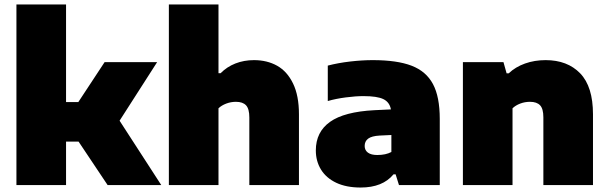

<svg xmlns="http://www.w3.org/2000/svg" viewBox="-20 -828 2723 859"><path d="M461.5 0 331.5 -194.5H275.5V0H53.5V-808H275.5V-371.5H330.5L448 -550H683L515 -288L701.5 0Z M735.5 -808H957.5V-500.5H967Q995 -529 1033.2 -544Q1071.5 -559 1116.5 -559Q1175 -559 1220 -533.8Q1265 -508.5 1291.2 -454.2Q1317.5 -400 1317.5 -316.5V0H1095.5V-302.5Q1095.5 -341 1080.8 -356.8Q1066 -372.5 1035.5 -372.5Q1013 -372.5 992 -364.5Q971 -356.5 957.5 -343.5V0H735.5Z M1947.5 -296V0H1765L1750 -48H1740.5Q1692 11 1593.5 11Q1529.5 11 1484.5 -10.2Q1439.5 -31.5 1416.2 -69.2Q1393 -107 1393 -155Q1393 -237.5 1456.5 -282.8Q1520 -328 1655 -335L1729 -338.5Q1723 -371 1695.2 -384.5Q1667.5 -398 1606.5 -398Q1571 -398 1527 -392.2Q1483 -386.5 1446.5 -376V-534.5Q1492.5 -546.5 1546.5 -552.8Q1600.5 -559 1647.5 -559Q1756.5 -559 1821.5 -534Q1886.5 -509 1917 -452Q1947.5 -395 1947.5 -296ZM1731 -148V-224L1678.5 -221.5Q1643 -219.5 1627.2 -207.8Q1611.5 -196 1611.5 -175Q1611.5 -156 1626 -145.2Q1640.5 -134.5 1668 -134.5Q1706 -134.5 1731 -148Z M2051 -550H2232.5L2246.5 -500H2256Q2286 -528.5 2328.8 -543.8Q2371.5 -559 2421 -559Q2518.5 -559 2575.8 -499.8Q2633 -440.5 2633 -316.5V0H2411V-303Q2411 -341.5 2396.2 -357Q2381.5 -372.5 2351 -372.5Q2328 -372.5 2307.2 -364.5Q2286.5 -356.5 2273 -343.5V0H2051Z"/></svg>

Font: Encode Sans Semi Expanded Black
Style: Regular
Weight: 900
Width: 6
Designer: Multiple Designers
Foundry: Impallari Type
Version: Version 2.000